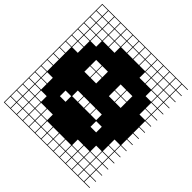

<svg xmlns="http://www.w3.org/2000/svg" viewBox="-255 -1070 1386 1386"><g transform="rotate(45 437.5 -377.5)"><path d="M0 125V-879.8H875V-875H817.3V-817.3H875V-812.5H817.3V-754.8H875V-750H817.3V-692.3H875V-687.5H817.3V-629.8H875V-625H817.3V-567.3H875V-562.5H817.3V-504.8H875V-500H817.3V-442.3H875V-437.5H817.3V-379.8H875V-375H817.3V-317.3H875V-312.5H817.3V-254.8H875V-250H817.3V-192.3H875V-187.5H817.3V-129.8H875V-125H817.3V-67.3H875V-62.5H817.3V-4.8H875V0H817.3V57.7H875V62.5H817.3V120.2H875V125ZM754.8 -817.3H812.5V-875H754.8ZM254.8 -817.3H312.5V-875H254.8ZM317.3 -817.3H375V-875H317.3ZM192.3 -817.3H250V-875H192.3ZM379.8 -817.3H437.5V-875H379.8ZM129.8 -817.3H187.5V-875H129.8ZM692.3 -817.3H750V-875H692.3ZM442.3 -817.3H500V-875H442.3ZM504.8 -817.3H562.5V-875H504.8ZM67.3 -817.3H125V-875H67.3ZM629.8 -817.3H687.5V-875H629.8ZM567.3 -817.3H625V-875H567.3ZM4.8 -817.3H62.5V-875H4.8ZM254.8 -754.8H312.5V-812.5H254.8ZM692.3 -754.8H750V-812.5H692.3ZM4.8 -754.8H62.5V-812.5H4.8ZM754.8 -754.8H812.5V-812.5H754.8ZM629.8 -754.8H687.5V-812.5H629.8ZM317.3 -754.8H375V-812.5H317.3ZM192.3 -754.8H250V-812.5H192.3ZM567.3 -754.8H625V-812.5H567.3ZM379.8 -754.8H437.5V-812.5H379.8ZM442.3 -754.8H500V-812.5H442.3ZM129.8 -754.8H187.5V-812.5H129.8ZM504.8 -754.8H562.5V-812.5H504.8ZM67.3 -754.8H125V-812.5H67.3ZM67.3 -692.3H125V-750H67.3ZM692.3 -692.3H750V-750H692.3ZM4.8 -692.3H62.5V-750H4.8ZM129.8 -692.3H187.5V-750H129.8ZM567.3 -692.3H625V-750H567.3ZM192.3 -692.3H250V-750H192.3ZM754.8 -692.3H812.5V-750H754.8ZM629.8 -692.3H687.5V-750H629.8ZM254.8 -692.3H312.5V-750H254.8ZM67.3 -629.8H125V-687.5H67.3ZM692.3 -629.8H750V-687.5H692.3ZM4.8 -629.8H62.5V-687.5H4.8ZM129.8 -629.8H187.5V-687.5H129.8ZM754.8 -629.8H812.5V-687.5H754.8ZM754.8 -567.3H812.5V-625H754.8ZM4.8 -567.3H62.5V-625H4.8ZM67.3 -567.3H125V-625H67.3ZM504.8 -504.8H562.5V-562.5H504.8ZM67.3 -504.8H125V-562.5H67.3ZM754.8 -504.8H812.5V-562.5H754.8ZM567.3 -504.8H625V-562.5H567.3ZM4.8 -504.8H62.5V-562.5H4.8ZM317.3 -504.8H375V-562.5H317.3ZM254.8 -504.8H312.5V-562.5H254.8ZM254.8 -442.3H312.5V-500H254.8ZM317.3 -442.3H375V-500H317.3ZM4.8 -442.3H62.5V-500H4.8ZM504.8 -442.3H562.5V-500H504.8ZM567.3 -442.3H625V-500H567.3ZM4.8 -379.8H62.5V-437.5H4.8ZM4.8 -317.3H62.5V-375H4.8ZM317.3 -254.8H375V-312.5H317.3ZM379.8 -254.8H437.5V-312.5H379.8ZM4.8 -254.8H62.5V-312.5H4.8ZM442.3 -254.8H500V-312.5H442.3ZM504.8 -254.8H562.5V-312.5H504.8ZM67.3 -192.3H125V-250H67.3ZM254.8 -192.3H312.5V-250H254.8ZM754.8 -192.3H812.5V-250H754.8ZM4.8 -192.3H62.5V-250H4.8ZM567.3 -192.3H625V-250H567.3ZM4.8 -129.8H62.5V-187.5H4.8ZM754.8 -129.8H812.5V-187.5H754.8ZM67.3 -129.8H125V-187.5H67.3ZM4.8 -67.3H62.5V-125H4.8ZM754.8 -67.3H812.5V-125H754.8ZM692.3 -67.3H750V-125H692.3ZM129.8 -67.3H187.5V-125H129.8ZM67.3 -67.3H125V-125H67.3ZM312.5 -62.5H254.8V-4.8H312.5ZM567.3 -4.8H625V-62.5H567.3ZM4.8 -4.8H62.5V-62.5H4.8ZM129.8 -4.8H187.5V-62.5H129.8ZM67.3 -4.8H125V-62.5H67.3ZM629.8 -4.8H687.5V-62.5H629.8ZM754.8 -4.8H812.5V-62.5H754.8ZM692.3 -4.8H750V-62.5H692.3ZM192.3 -4.8H250V-62.5H192.3ZM567.3 57.7H625V0H567.3ZM4.8 57.7H62.5V0H4.8ZM129.8 57.7H187.5V0H129.8ZM504.8 57.7H562.5V0H504.8ZM317.3 57.7H375V0H317.3ZM629.8 57.7H687.5V0H629.8ZM67.3 57.7H125V0H67.3ZM254.8 57.7H312.5V0H254.8ZM379.8 57.7H437.5V0H379.8ZM692.3 57.7H750V0H692.3ZM754.8 57.7H812.5V0H754.8ZM442.3 57.7H500V0H442.3ZM192.3 57.7H250V0H192.3ZM442.3 120.2H500V62.5H442.3ZM754.8 120.2H812.5V62.5H754.8ZM192.3 120.2H250V62.5H192.3ZM692.3 120.2H750V62.5H692.3ZM504.8 120.2H562.5V62.5H504.8ZM379.8 120.2H437.5V62.5H379.8ZM254.8 120.2H312.5V62.5H254.8ZM67.3 120.2H125V62.5H67.3ZM629.8 120.2H687.5V62.5H629.8ZM567.3 120.2H625V62.5H567.3ZM129.8 120.2H187.5V62.5H129.8ZM4.8 120.2H62.5V62.5H4.8ZM317.3 120.2H375V62.5H317.3Z"/></g></svg>

Font: Yarndings 12 Charted
Style: Regular
Weight: 400
Designer: Sarah Cadigan-Fried
Version: Version 1.000; ttfautohint (v1.8.4.7-5d5b)